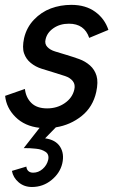

<svg xmlns="http://www.w3.org/2000/svg" viewBox="-20 -515 475 786"><path d="M166.5 -353.5Q162.1 -335.4 173.6 -323Q185.1 -310.5 206.1 -304.2Q227.1 -297.9 252.9 -290Q278.8 -282.2 304 -273.2Q329.1 -264.2 348.4 -247.1Q367.7 -230 375.2 -204.6Q382.8 -179.2 374 -138.7Q360.4 -77.1 314.5 -40.3Q268.6 -3.4 208.5 6.3L164.6 51.3Q207.5 57.1 225.8 85.4Q244.1 113.8 234.9 154.3Q225.6 193.8 190.7 222.2Q155.8 250.5 110.8 250.5Q78.6 250.5 56.2 231.2Q33.7 211.9 28.8 184.6L87.9 167Q88.9 178.7 96.2 185.3Q103.5 191.9 115.7 191.9Q137.2 191.9 154.5 176.8Q171.9 161.6 177.2 139.6Q179.7 128.9 177 120.4Q174.3 111.8 166.5 106.7Q158.7 101.6 149.9 98.4Q141.1 95.2 127.4 93.8Q113.8 92.3 103 91.8Q92.3 91.3 77.1 91.3L142.1 8.3Q81.1 1.5 43.5 -35.9Q5.9 -73.2 1 -122.6L82 -150.9Q85.9 -115.7 108.4 -93.5Q130.9 -71.3 172.9 -71.3Q213.9 -71.3 245.1 -92.8Q276.4 -114.3 284.2 -148.4Q289.1 -168.9 278.1 -182.9Q267.1 -196.8 246.6 -203.6Q226.1 -210.4 200.2 -218.3Q174.3 -226.1 149.7 -233.9Q125 -241.7 105.7 -257.6Q86.4 -273.4 78.4 -296.9Q70.3 -320.3 78.6 -358.9Q88.9 -402.8 118.9 -434.3Q148.9 -465.8 188.2 -480.5Q227.5 -495.1 272 -495.1Q330.6 -495.1 369.6 -466.8Q408.7 -438.5 423.8 -392.6L345.2 -359.9Q325.7 -418 262.2 -418Q225.6 -418 199 -399.7Q172.4 -381.3 166.5 -353.5Z"/></svg>

Font: HK Grotesk Medium Italic
Style: Regular
Weight: 500
Italic angle: -13°
Designer: Alfredo Marco Pradil and Stefan Peev
Foundry: Hanken Design Co.
Version: Version 1.000;PS 001.000;hotconv 1.0.88;makeotf.lib2.5.64775